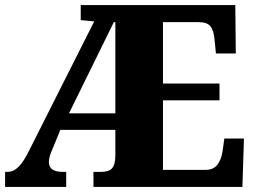

<svg xmlns="http://www.w3.org/2000/svg" viewBox="-20 -734 1002 754"><path d="M0 0V-59H9Q33 -59 52.5 -78.5Q72 -98 92 -138L350 -650L297 -655V-714H904L906 -524H828L823 -574Q820 -613 807 -630Q794 -647 761 -647H620V-406H842V-340H620V-67H788Q818 -67 833.5 -87Q849 -107 854 -140L861 -190H938L932 0H347V-59H378Q408 -59 420.5 -73.5Q433 -88 433 -125V-224H217L187 -151Q172 -119 172 -98Q172 -59 226 -59H240V0ZM251 -289H433V-647H427Z"/></svg>

Font: Noto Serif Myanmar SemiCondensed Black
Style: Regular
Weight: 900
Width: 4
Designer: Ben Mitchell and the Monotype Design Team
Foundry: Monotype Imaging Inc.
Version: Version 2.106; ttfautohint (v1.8.4.7-5d5b)